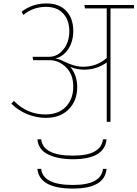

<svg xmlns="http://www.w3.org/2000/svg" viewBox="-20 -710 801 1119"><path d="M761 -681V-661H624V0H602V-346Q543 -304 472 -304Q428 -304 390 -320Q430 -271 430 -202Q430 -123 380.5 -73Q331 -23 247 -23Q191 -23 138 -45Q85 -67 46 -106L61 -122Q138 -43 244 -43Q321 -43 364 -88Q407 -133 407 -205Q407 -277 364.5 -318Q322 -359 272 -359H173L170 -379H266Q315 -379 349.5 -422Q384 -465 384 -528Q384 -592 348.5 -631Q313 -670 248 -670Q173 -670 116 -623L106 -642Q169 -690 251 -690Q325 -690 366 -646.5Q407 -603 407 -530Q407 -467 377 -423Q347 -379 302 -369Q326 -366 348 -354Q414 -321 463 -321Q544 -321 602 -372V-661H475L472 -681ZM405 197Q569 197 580 102H601Q590 218 405 218Q318 218 261 190.5Q204 163 198 102H220Q231 197 405 197ZM405 368Q570 368 580 274H601Q591 389 405 389Q209 389 198 274H220Q230 368 405 368Z"/></svg>

Font: FiraGO Thin
Style: Regular
Weight: 100
Designer: bBox Type
Foundry: bBox Type GmbH
Version: Version 1.001;PS 001.001;hotconv 1.0.88;makeotf.lib2.5.64775